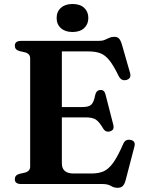

<svg xmlns="http://www.w3.org/2000/svg" viewBox="-20 -900 702 939"><path d="M52.5 -676.5Q52.5 -700 83.5 -700H462.5Q480.5 -700 492.2 -705Q504 -710 514.5 -715Q525 -720 538.5 -720Q554 -720 562 -711.5Q570 -703 576 -683L616 -543.5Q623.5 -517 600 -509.5Q574 -501.5 560.5 -528Q535.5 -579.5 514.8 -605.2Q494 -631 470.2 -639.8Q446.5 -648.5 413 -648.5H282.5V-376.5H383Q414 -376.5 426.5 -388.2Q439 -400 445.5 -435Q451 -459 471 -460Q490.5 -461 496 -438L534 -290Q540.5 -264.5 519.5 -258Q498 -251 485.5 -270Q465 -305 448.2 -315.5Q431.5 -326 398 -326H282.5V-101.5Q282.5 -51.5 340 -51.5H428Q462 -51.5 486.8 -62.2Q511.5 -73 534 -104.5Q556.5 -136 583.5 -198Q593.5 -220 617 -216Q645.5 -211.5 637 -182L594.5 -19Q589.5 0 580.8 9.2Q572 18.5 555 18.5Q537 18.5 522.2 9.2Q507.5 0 481 0H83.5Q52.5 0 52.5 -23.5Q52.5 -43 74 -49.5L102.5 -56Q127.5 -63 127.5 -85V-615Q127.5 -637 102.5 -644L74 -650.5Q52.5 -657 52.5 -676.5ZM334.5 -743.5Q299 -743.5 278 -762.2Q257 -781 257 -812Q257 -843 278 -861.8Q299 -880.5 334.5 -880.5Q371 -880.5 391.5 -861.8Q412 -843 412 -812Q412 -781.5 391.5 -762.5Q371 -743.5 334.5 -743.5Z"/></svg>

Font: Fraunces 9pt S000 SemiBold
Style: Regular
Weight: 600
Version: Version 1.000; ttfautohint (v1.8.3)